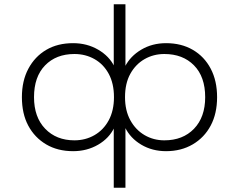

<svg xmlns="http://www.w3.org/2000/svg" viewBox="-20 -703 1124 903"><path d="M515 180V-104H518Q494 -53 441.5 -22.5Q389 8 324 8Q251 8 197 -24Q143 -56 113 -112Q83 -168 83 -246Q83 -323 113.5 -380Q144 -437 197.5 -468.5Q251 -500 324 -500Q389 -500 441.5 -469.5Q494 -439 518 -390H515V-683H570V-390H568Q593 -439 644.5 -469.5Q696 -500 761 -500Q833 -500 887 -468.5Q941 -437 971 -380Q1001 -323 1001 -246Q1001 -169 971 -112.5Q941 -56 886.5 -24Q832 8 761 8Q696 8 644.5 -22.5Q593 -53 568 -104H570V180ZM330 -43Q382 -43 424.5 -67.5Q467 -92 491.5 -137.5Q516 -183 516 -246Q516 -310 491.5 -355.5Q467 -401 424.5 -425Q382 -449 330 -449Q244 -449 192 -395.5Q140 -342 140 -246Q140 -152 192.5 -97.5Q245 -43 330 -43ZM753 -43Q840 -43 892.5 -97.5Q945 -152 945 -246Q945 -342 892.5 -395.5Q840 -449 753 -449Q702 -449 660 -425Q618 -401 593 -356Q568 -311 568 -246Q568 -183 593 -137.5Q618 -92 660 -67.5Q702 -43 753 -43Z"/></svg>

Font: Nunito Sans 7pt Expanded ExtraLight
Style: Regular
Weight: 250
Width: 7
Designer: Vernon Adams
Foundry: Vernon Adams
Version: Version 3.101;gftools[0.9.27]